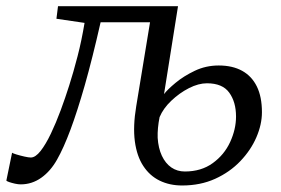

<svg xmlns="http://www.w3.org/2000/svg" viewBox="-48 -572 884 604"><path d="M443.5 -502H268.5Q242.5 -387.5 218.8 -304.2Q195 -221 173.5 -163.5Q152 -106 131.5 -70Q111 -33.5 81.8 -12.8Q52.5 8 17 8Q9.5 8 -0.8 5.8Q-11 3.5 -19 0.8Q-27 -2 -28 -4L-10 -91.5Q-7.5 -89.5 4 -86Q15.5 -82.5 28.8 -79.5Q42 -76.5 49 -76.5Q63.5 -76.5 79.8 -97.2Q96 -118 112 -151.5Q128 -185 142.8 -224.8Q157.5 -264.5 169.5 -302.5Q176 -323 182.8 -346.5Q189.5 -370 196 -395Q202.5 -420 208 -446.5Q213.5 -473 218 -500L129.5 -513L134.5 -552.5H512ZM525 11.5Q485.5 11.5 454.2 -3.8Q423 -19 402.8 -49.8Q382.5 -80.5 376.2 -127.5Q370 -174.5 380.5 -237.5L424 -502L461.5 -534L512 -552.5L468 -276Q478.5 -290 504 -311.2Q529.5 -332.5 564.5 -349.2Q599.5 -366 640 -366Q683.5 -366 713.8 -349.2Q744 -332.5 760 -300Q776 -267.5 776 -219Q776 -180.5 758.5 -140Q741 -99.5 708 -65Q675 -30.5 628.8 -9.5Q582.5 11.5 525 11.5ZM533.5 -32.5Q585 -32.5 621.2 -58.8Q657.5 -85 676 -125.2Q694.5 -165.5 694.5 -205.5Q694.5 -251 673.2 -280.5Q652 -310 603 -310Q576.5 -310 546.5 -294.8Q516.5 -279.5 491 -255.2Q465.5 -231 454 -203.5Q450.5 -186 449 -169.8Q447.5 -153.5 448 -138.5Q450 -106 461.2 -82Q472.5 -58 491 -45.2Q509.5 -32.5 533.5 -32.5Z"/></svg>

Font: Merriweather 24pt Light
Style: Italic
Weight: 300
Italic angle: -7.8°
Version: Version 2.101